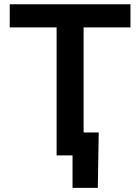

<svg xmlns="http://www.w3.org/2000/svg" viewBox="-20 -748 674 924"><path d="M26.9 -616.2V-727.5H607.9V-616.2H382.3V0H252.4V-616.2ZM329.1 156.2V0H289.1V-110.4H455.1L450.7 156.2Z"/></svg>

Font: Inter 28pt SemiBold
Style: Regular
Weight: 600
Designer: Rasmus Andersson
Foundry: rsms
Version: Version 4.001;git-66647c0bb